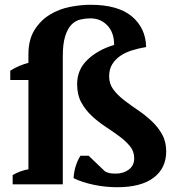

<svg xmlns="http://www.w3.org/2000/svg" viewBox="-20 -772 741 804"><path d="M458 -584Q458 -635 430 -665Q402 -695 359 -695Q337 -695 316 -690Q295 -685 279 -668.5Q263 -652 253 -620.5Q243 -589 243 -537V0H33V-39Q64 -57 99 -63V-437H23V-476Q58 -498 99 -509V-544Q99 -606 124.5 -646.5Q150 -687 188.5 -710.5Q227 -734 272.5 -743Q318 -752 359 -752Q474 -752 532 -703.5Q590 -655 592 -575Q562 -570 534 -561.5Q506 -553 484.5 -538.5Q463 -524 450 -503Q437 -482 437 -452Q437 -421 454.5 -397.5Q472 -374 499 -353Q526 -332 556.5 -311.5Q587 -291 614 -266Q641 -241 658.5 -210Q676 -179 676 -138Q676 -68 623.5 -28Q571 12 470 12Q422 12 373.5 2Q325 -8 288 -26Q290 -56 298 -79.5Q306 -103 317 -120H351L420 -54Q431 -48 442 -46.5Q453 -45 465 -45Q497 -45 519.5 -62Q542 -79 542 -109Q542 -138 524.5 -159.5Q507 -181 480 -201Q453 -221 422.5 -241Q392 -261 365 -286Q338 -311 320.5 -343Q303 -375 303 -420Q303 -480 346 -521.5Q389 -563 458 -584Z"/></svg>

Font: PT Serif
Style: Bold
Weight: 700
Designer: A.Korolkova, O.Umpeleva, V.Yefimov
Foundry: ParaType Ltd
Version: Version 1.000W OFL; ttfautohint (v1.6)